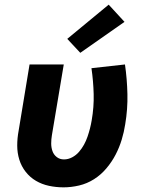

<svg xmlns="http://www.w3.org/2000/svg" viewBox="-20 -797 640 825"><path d="M253 8Q221 8 190.5 1.5Q160 -5 134.5 -20Q109 -35 90.5 -58.5Q72 -82 63 -111Q54 -140 54 -171.5Q54 -203 60 -235L107 -520H254L203 -216Q200 -198 200 -180.5Q200 -163 205.5 -147.5Q211 -132 224 -122Q237 -112 255 -112Q273 -112 290 -121Q307 -130 319.5 -144.5Q332 -159 341 -175.5Q350 -192 356 -209.5Q362 -227 366.5 -244.5Q371 -262 374 -280Q384 -337 382.5 -393Q381 -449 373 -504L517 -520Q526 -458 527.5 -393Q529 -328 518 -263Q513 -230 503 -197Q493 -164 477 -133Q461 -102 437.5 -74Q414 -46 384 -27Q354 -8 320 0Q286 8 253 8ZM325 -570 269 -630 447 -777 515 -703Z"/></svg>

Font: Iosevka SS04 Hv Ex Obl
Style: Regular
Weight: 900
Width: 7
Italic angle: -9°
Monospace: yes
Designer: Belleve Invis
Foundry: Belleve Invis
Version: Version 19.0.0; ttfautohint (v1.8.4)